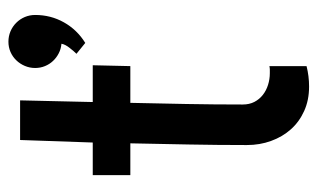

<svg xmlns="http://www.w3.org/2000/svg" viewBox="-167 -567 743 449"><g transform="rotate(-90 204.5 -342.5)"><path d="M276.4 -497.1 274.4 -409.2H188.5Q187 -343.8 185.8 -278.3Q184.6 -212.9 184.6 -146.5Q184.6 -130.9 190.7 -119.1Q196.8 -107.4 207 -99.4Q217.3 -91.3 230.5 -87.2Q243.7 -83 257.8 -83Q262.2 -83 266.1 -83Q270 -83 274.4 -84V2.9Q251 8.8 226.6 8.8Q194.8 8.8 169.4 -2.7Q144 -14.2 126.5 -33.9Q108.9 -53.7 99.4 -80.1Q89.8 -106.4 89.8 -136.7Q89.8 -205.1 91.1 -272.9Q92.3 -340.8 93.8 -409.2H19.5V-497.1H95.7L101.6 -667H194.3L190.4 -497.1ZM394 -631.8Q394 -595.2 376.7 -564.5Q359.4 -533.7 328.6 -514.6L303.2 -535.2Q309.1 -541 317.1 -551.3Q325.2 -561.5 326.7 -570.3Q314.5 -571.3 304.2 -576.7Q293.9 -582 286.4 -590.1Q278.8 -598.1 274.4 -608.9Q270 -619.6 270 -631.8Q270 -644.5 274.9 -656Q279.8 -667.5 288.1 -676Q296.4 -684.6 307.6 -689.5Q318.8 -694.3 331.5 -694.3Q344.2 -694.3 355.7 -689.5Q367.2 -684.6 375.7 -676Q384.3 -667.5 389.2 -656Q394 -644.5 394 -631.8Z"/></g></svg>

Font: Maiden Orange
Style: Regular
Weight: 400
Designer: Astigmatic (AOETI)
Foundry: Astigmatic (AOETI)
Version: Version 1.001